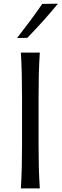

<svg xmlns="http://www.w3.org/2000/svg" viewBox="-20 -1040 340 1060"><path d="M95.2 0Q99.1 -62.5 100.3 -120.6Q101.6 -178.7 101.6 -248V-499.5Q101.6 -569.8 100.3 -627.9Q99.1 -686 95.2 -749.5H199.7Q195.8 -686 194.3 -627.9Q192.9 -569.8 192.9 -499.5V-248Q192.9 -178.7 194.3 -120.6Q195.8 -62.5 199.7 0ZM74.2 -830.1Q110.8 -877 145.8 -924.1Q180.7 -971.2 213.4 -1018.6L299.8 -1019.5Q260.7 -971.7 218.3 -924.6Q175.8 -877.4 130.9 -831.1Z"/></svg>

Font: Pinar DS3-Regular
Style: Regular
Weight: 400
Designer: Amin Abedi
Version: Version 2.000